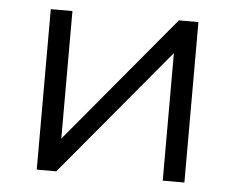

<svg xmlns="http://www.w3.org/2000/svg" viewBox="-43 -576 769 627"><g transform="rotate(5 341.0 -263.0)"><path d="M99 0H163L512 -418V0H583V-526H519L170 -108V-526H99Z"/></g></svg>

Font: Chess Sans
Style: Regular
Weight: 400
Designer: Wolf Bōese
Foundry: Wolf Bōese
Version: Version 7.223;Glyphs 3.3 (3306)